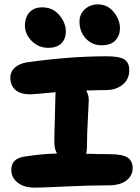

<svg xmlns="http://www.w3.org/2000/svg" viewBox="-20 -905 649 887"><path d="M448.2 -695.8Q405.8 -695.8 376.5 -727.1Q347.2 -758.3 347.2 -805.2Q347.2 -839.4 371.8 -862.1Q396.5 -884.8 432.1 -884.8Q476.6 -884.8 505.4 -849.4Q534.2 -814 534.2 -773.9Q534.2 -741.2 513.2 -718.5Q492.2 -695.8 448.2 -695.8ZM202.1 -684.1Q158.7 -684.1 127 -715.3Q95.2 -746.6 95.2 -787.1Q95.2 -825.7 116.5 -848.4Q137.7 -871.1 174.8 -871.1Q223.6 -871.1 253.9 -835.4Q284.2 -799.8 284.2 -758.8Q284.2 -726.6 264.2 -705.3Q244.1 -684.1 202.1 -684.1ZM141.1 -38.1Q90.8 -38.1 61.5 -61.3Q32.2 -84.5 32.2 -120.1Q32.2 -171.9 90.8 -181.2Q172.4 -194.3 243.2 -195.8Q231 -217.8 231 -246.1Q231 -287.1 233.4 -358.9Q235.8 -430.7 235.8 -456.1Q235.8 -460 236.3 -467.8Q236.8 -475.6 236.8 -479Q135.3 -469.2 120.1 -469.2Q72.8 -469.2 50.3 -490.5Q27.8 -511.7 27.8 -545.9Q27.8 -574.2 49.1 -593Q70.3 -611.8 106 -617.2Q304.7 -645 472.2 -645Q531.2 -645 554.2 -630.6Q577.1 -616.2 577.1 -581.1Q577.1 -538.6 546.4 -513.7Q515.6 -488.8 467.8 -488.8Q431.6 -488.8 377.9 -486.8Q390.1 -466.3 390.1 -442.9Q390.1 -429.7 386 -357.4Q381.8 -285.2 381.8 -230Q381.8 -208 377.9 -194.8Q439.5 -192.9 482.9 -192.9Q546.4 -192.9 569.6 -177Q592.8 -161.1 592.8 -128.9Q592.8 -92.8 563.5 -70.8Q534.2 -48.8 481.9 -48.8Q394 -48.8 282 -43.5Q169.9 -38.1 141.1 -38.1Z"/></svg>

Font: Shantell Sans Irregular
Style: Bold
Weight: 700
Designer: Stephen Nixon, Anya Danilova, Shantell Martin
Foundry: Arrow Type
Version: Version 1.006;[9816181b4]